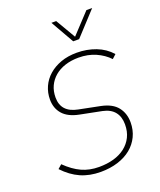

<svg xmlns="http://www.w3.org/2000/svg" viewBox="-161 -988 915 1098"><g transform="rotate(-20 296.0 -439.0)"><path d="M261 10Q193 10 139 -14Q85 -38 38 -88L62 -109Q109 -63 156 -41.5Q203 -20 261 -20Q310 -20 350.5 -31.5Q391 -43 420.5 -66Q450 -89 466.5 -122Q483 -155 483 -199Q483 -245 459.5 -274.5Q436 -304 388 -314L257 -340Q191 -353 159.5 -389Q128 -425 128 -478Q128 -520 144.5 -556.5Q161 -593 192 -620Q223 -647 266 -662.5Q309 -678 363 -678Q424 -678 478 -657.5Q532 -637 569 -595L545 -573Q513 -607 466.5 -627.5Q420 -648 363 -648Q318 -648 281 -636Q244 -624 217.5 -601.5Q191 -579 176.5 -548Q162 -517 162 -478Q162 -389 260 -370L390 -344Q457 -330 487 -291.5Q517 -253 517 -199Q517 -152 498.5 -113.5Q480 -75 446.5 -47.5Q413 -20 365.5 -5Q318 10 261 10ZM367 -746 286 -888H315L386 -767L499 -888H534L403 -746Z"/></g></svg>

Font: Celebes Thin
Style: Italic
Weight: 250
Italic angle: -10°
Designer: Anugrah Pasau
Foundry: Lafontype
Version: Version 1.000; ttfautohint (v1.8.4)